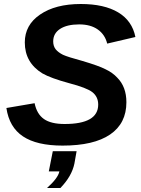

<svg xmlns="http://www.w3.org/2000/svg" viewBox="-20 -718 707 960"><path d="M293 10Q164 10 95 -36Q26 -82 12 -178L153 -202Q164 -148 199.5 -123Q235 -98 303 -98Q471 -98 471 -195Q471 -234 442 -257Q414 -279 326 -302Q234 -327 192 -351Q104 -405 104 -506Q104 -593 180 -645Q257 -698 384 -698Q501 -698 571 -656Q641 -614 657 -533L516 -500Q505 -545 469 -570.5Q433 -596 376 -596Q315 -596 280.5 -573.5Q246 -551 246 -511Q246 -488 258 -472Q271 -456 295 -444Q319 -433 393 -413Q474 -389 507 -372Q543 -355 566 -330Q612 -284 612 -207Q612 -101 530.5 -45.5Q449 10 293 10ZM282 222H215Q270 173 277 139H224L244 38H363L352 100Q339 163 282 222Z"/></svg>

Font: Libra Sans
Style: Bold Italic
Weight: 700
Italic angle: -12°
Foundry: Context Ltd
Version: Version 1.002